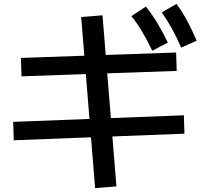

<svg xmlns="http://www.w3.org/2000/svg" viewBox="-20 -875 1040 991"><path d="M471 96 399 -787 509 -796 581 87ZM51 -151 48 -246 929 -280 932 -185ZM91 -481 88 -576 889 -604 892 -509ZM766 -613Q739 -669 714 -711Q689 -753 658 -792L733 -841Q767 -798 794 -753Q821 -708 846 -655ZM915 -629Q891 -685 867 -728Q843 -771 815 -811L891 -855Q923 -811 947.5 -765Q972 -719 995 -665Z"/></svg>

Font: M PLUS 1 Medium
Style: Regular
Weight: 500
Designer: Coji Morishita
Foundry: UNDERFOREST DESIGN
Version: Version 1.001